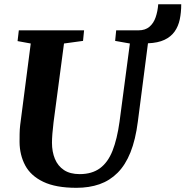

<svg xmlns="http://www.w3.org/2000/svg" viewBox="-20 -888 886 918"><path d="M345.5 10Q246.5 10 186.8 -18.8Q127 -47.5 100.5 -97.2Q74 -147 73.5 -209Q73.5 -228 73.8 -248.2Q74 -268.5 76.5 -290L127 -680L64 -691.5L70 -743H382L377 -692.5L286 -680L236 -303Q232.5 -274.5 230.5 -249Q228.5 -223.5 228.5 -205.5Q228.5 -162.5 242.5 -128.5Q256.5 -94.5 285.8 -75Q315 -55.5 361 -55.5Q419.5 -55.5 457.8 -83.5Q496 -111.5 518 -167.2Q540 -223 551.5 -306L601 -680L530.5 -692.5L535.5 -743H642.5Q674.5 -743 694.5 -760Q714.5 -777 724.2 -805.5Q734 -834 736.5 -867.5H846.5Q846.5 -828.5 839.5 -795.2Q832.5 -762 814.8 -737Q797 -712 766.2 -697.5Q735.5 -683 687.5 -681L639 -306Q628 -220 603.8 -159.5Q579.5 -99 542.2 -61.8Q505 -24.5 455.8 -7.2Q406.5 10 345.5 10Z"/></svg>

Font: Merriweather ExtraBold
Style: Italic
Weight: 800
Italic angle: -7.8°
Version: Version 2.101